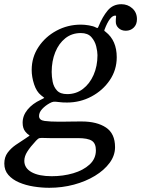

<svg xmlns="http://www.w3.org/2000/svg" viewBox="-98 -647 672 912"><path d="M-77.5 130Q-77.5 99.5 -62 78.5Q-46.5 57.5 -23.5 41.5Q-0.5 25.5 22.5 11Q38.5 0.5 41.2 -1.8Q44 -4 38 -7Q32 -10 22.5 -21.5Q9.5 -37.5 9.5 -64Q9.5 -98 33 -126.5Q56.5 -155 95.5 -173Q113 -181.5 112.2 -182.5Q111.5 -183.5 97 -194.5Q75.5 -211.5 64 -246.5Q52.5 -281.5 52.5 -315Q52.5 -375 84.8 -423.8Q117 -472.5 170.2 -501.2Q223.5 -530 286.5 -530Q303 -530 324.5 -526.5Q346 -523 358.5 -516Q364 -513 366 -514.5Q368 -516 370 -521.5Q389 -568 413.8 -597.5Q438.5 -627 478.5 -627Q509 -627 530.8 -607.2Q552.5 -587.5 552.5 -556Q552.5 -530.5 537.2 -515.8Q522 -501 499.5 -501Q478.5 -501 465 -513.8Q451.5 -526.5 452 -545Q452 -558.5 453.2 -565.8Q454.5 -573 449.5 -573Q424 -573 399 -507.5Q396.5 -501 398 -500.2Q399.5 -499.5 404 -495.5Q456.5 -454.5 456.5 -375Q456.5 -315 423.5 -266.2Q390.5 -217.5 336.8 -188.8Q283 -160 220.5 -160Q209.5 -160 199.2 -160.5Q189 -161 179 -162.5Q164.5 -164.5 156.8 -163.8Q149 -163 137.5 -156.5Q117.5 -145.5 102.5 -129.5Q87.5 -113.5 87.5 -96Q87.5 -76 114 -72.5Q140.5 -69 179.5 -69Q191.5 -69 212.5 -69.2Q233.5 -69.5 255.2 -69.8Q277 -70 290 -70Q362.5 -70 405.5 -41.2Q448.5 -12.5 448.5 52Q448.5 91.5 422.8 126.5Q397 161.5 353 188.2Q309 215 253 230Q197 245 136 245Q99.5 245 61.8 239Q24 233 -7.5 219.5Q-39 206 -58.2 184Q-77.5 162 -77.5 130ZM147.5 -305Q147.5 -283 152.2 -258.5Q157 -234 172.8 -217Q188.5 -200 221 -200Q263.5 -200 295.8 -224.5Q328 -249 346.5 -291Q365 -333 365 -385Q365 -402 359 -426.8Q353 -451.5 336 -470.8Q319 -490 286 -490Q243.5 -490 212.5 -465.5Q181.5 -441 164.5 -399Q147.5 -357 147.5 -305ZM73.5 21Q46 50.5 31.8 73Q17.5 95.5 17.5 117Q17.5 151.5 52 170.8Q86.5 190 147.5 190Q202 190 249.8 176Q297.5 162 327.5 134.5Q357.5 107 357.5 67Q357.5 34 338 21.5Q318.5 9 272 9H163.5Q151 9 139 9Q127 9 116 8.5Q97.5 7.5 90.2 9Q83 10.5 73.5 21Z"/></svg>

Font: Besley
Style: Italic
Weight: 400
Italic angle: -13°
Designer: Owen Earl
Foundry: indestructible type*
Version: Version 4.000; ttfautohint (v1.8.4.7-5d5b)